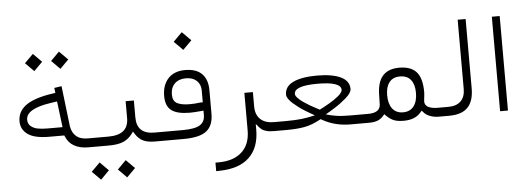

<svg xmlns="http://www.w3.org/2000/svg" viewBox="-56 -864 3453 1258"><g transform="rotate(-5 1671.0 -234.5)"><path d="M304.2 -585 360.4 -641.6 417 -585 360.4 -528.3ZM132.3 -585 189 -641.6 245.1 -585 189 -528.3ZM497.6 0Q443.4 0 406 -20.8Q368.7 -41.5 351.6 -82.5L347.7 -91.3H337.9H250.5Q150.9 -91.3 107.2 -123.8Q63.5 -156.2 63.5 -208.5Q63.5 -270 112.3 -308.8Q161.1 -347.7 268.1 -367.2L299.8 -372.1L313.5 -374.5L312 -388.7L309.6 -407.2L357.9 -414.6L389.2 -149.9V-149.4Q395 -116.2 410.9 -95.7Q426.8 -75.2 449.2 -66.9Q471.7 -58.6 502.9 -58.6H520Q532.7 -58.6 532.7 -32.7V-27.3Q532.7 0 520 0ZM338.9 -163.1 321.8 -302.7 319.8 -317.4 305.2 -315.4 276.9 -311Q114.3 -287.1 114.3 -214.8Q114.3 -188.5 132.3 -172.9Q150.4 -157.2 177.2 -151.9Q204.1 -146.5 243.2 -146.5H324.2H340.8Z M678.2 161.6 734.4 105 791 161.6 734.4 218.3ZM506.3 161.6 563 105 619.1 161.6 563 218.3ZM947.3 0H938Q887.7 0 858.6 -14.2Q829.6 -28.3 809.6 -59.6L798.3 -77.6L785.6 -60.5Q762.2 -29.3 726.8 -14.6Q691.4 0 632.8 0H515.6Q502.9 0 502.9 -27.3V-32.7Q502.9 -58.6 515.1 -58.6H635.3Q767.6 -58.6 767.6 -168.5V-279.8H821.8V-168.5Q821.8 -58.6 937.5 -58.6H947.8Q960 -58.6 960 -32.7V-27.3Q960 -16.1 956.8 -8.1Q953.6 0 947.3 0Z M943.4 -58.6H1124Q1203.6 -58.6 1237.1 -79.3Q1270.5 -100.1 1270.5 -145.5V-157.7V-173.8L1254.4 -172.4Q1207.5 -168 1181.2 -168Q1097.2 -168 1059.6 -196.8Q1022 -225.6 1022 -291Q1022 -363.3 1061.5 -406.2Q1101.1 -449.2 1173.3 -449.2Q1247.1 -449.2 1283.9 -411.4Q1320.8 -373.5 1320.8 -304.7V-148.9Q1320.8 -71.8 1275.9 -35.9Q1231 0 1123 0H943.8Q931.2 0 931.2 -27.3V-32.7Q931.2 -58.6 943.4 -58.6ZM1174.3 -395Q1127.4 -395 1100.3 -368.7Q1073.2 -342.3 1073.2 -296.4Q1073.2 -253.9 1101.8 -238.8Q1130.4 -223.6 1185.1 -223.6Q1217.3 -223.6 1255.9 -228.5H1270.5V-243.2V-306.2Q1270.5 -346.2 1244.9 -370.6Q1219.2 -395 1174.3 -395ZM1115.2 -640.1 1173.3 -698.2 1231.4 -640.1 1173.3 -582Z M1730 0H1723.1Q1706.1 0 1692.6 -1.2Q1679.2 -2.4 1668.5 -5.9Q1657.7 -9.3 1651.1 -12Q1644.5 -14.6 1637 -21.2Q1629.4 -27.8 1626 -31.2Q1622.6 -34.7 1615 -43.9Q1607.4 -53.2 1604 -57.1V-23.9V-21Q1604 98.1 1537.1 162.1Q1470.2 226.1 1339.4 228L1318.8 228.5V172.4H1338.4Q1438 172.4 1492.7 122.3Q1547.4 72.3 1547.4 -20.5V-266.6H1603.5V-172.4Q1603.5 -117.7 1634.8 -88.1Q1666 -58.6 1723.1 -58.6H1730.5Q1742.7 -58.6 1742.7 -32.7V-27.3Q1742.7 -16.1 1739.5 -8.1Q1736.3 0 1730 0Z M2273.9 0H2221.2Q2120.1 0 2037.1 -47.4L2029.8 -51.3L2022.9 -47.4Q1970.2 -18.6 1921.4 -9.3Q1872.6 0 1799.8 0H1726.6Q1713.9 0 1713.9 -27.3V-32.7Q1713.9 -58.6 1726.1 -58.6H1799.3Q1860.4 -58.6 1903.3 -63.2Q1946.3 -67.9 1994.6 -79.6Q1993.7 -80.1 1991.2 -81.5Q1979 -88.4 1968.5 -94.5Q1958 -100.6 1935.1 -114.5Q1912.1 -128.4 1894.3 -141.8Q1876.5 -155.3 1857.9 -171.1Q1839.4 -187 1828.9 -202.6Q1818.4 -218.3 1818.4 -231Q1818.4 -284.7 1874.5 -311.3Q1930.7 -337.9 2030.8 -337.9Q2130.9 -337.9 2186.8 -311.3Q2242.7 -284.7 2242.7 -231Q2242.7 -218.8 2232.4 -203.4Q2222.2 -188 2203.6 -172.4Q2185.1 -156.7 2167.5 -143.3Q2149.9 -129.9 2126.7 -115.5Q2103.5 -101.1 2093.3 -95Q2083 -88.9 2070.3 -81.5Q2067.4 -80.1 2066.4 -79.6Q2094.7 -71.3 2119.9 -66.7Q2145 -62 2168.5 -60.3Q2191.9 -58.6 2224.1 -58.6H2273.9Q2286.6 -58.6 2286.6 -32.7V-27.3Q2286.6 0 2273.9 0ZM2037.6 -117.7Q2040.5 -119.1 2045.9 -121.8Q2051.3 -124.5 2066.4 -132.8Q2081.5 -141.1 2095.5 -149.2Q2109.4 -157.2 2126.2 -168.7Q2143.1 -180.2 2155.3 -190.2Q2167.5 -200.2 2175.8 -211.2Q2184.1 -222.2 2184.1 -230.5Q2184.1 -284.2 2029.8 -284.2Q1876.5 -284.2 1876.5 -230.5Q1876.5 -218.8 1891.6 -202.9Q1906.7 -187 1928.2 -172.6Q1949.7 -158.2 1971.2 -145.5Q1992.7 -132.8 2007.8 -125.5L2022.9 -117.7L2030.3 -113.3ZM2307.9 -58.6Q2311.3 -58.6 2311.3 -32.7V-27.3Q2311.3 -16.1 2310.5 -8.1Q2309.6 0 2307.8 0H2272.4Q2268.8 0 2268.8 -27.3V-32.7Q2268.8 -58.6 2272.3 -58.6Z M2816.9 0H2801.8Q2772.5 0 2746.3 -9.8Q2720.2 -19.5 2706.1 -36.1L2694.8 -49.3L2683.6 -36.6Q2646.5 6.8 2571.8 6.8Q2531.7 6.8 2507.3 -3.2Q2482.9 -13.2 2459.5 -36.1L2448.2 -47.4L2438 -35.2Q2422.4 -17.1 2400.1 -8.5Q2377.9 0 2344.2 0H2294.9Q2282.2 0 2282.2 -27.3V-32.7Q2282.2 -58.6 2294.4 -58.6H2343.3Q2420.4 -58.6 2424.3 -111.3Q2425.8 -134.3 2425.8 -168.5Q2425.8 -258.3 2462.6 -300.3Q2499.5 -342.3 2571.8 -342.3Q2649.4 -342.3 2685.5 -301Q2721.7 -259.8 2721.7 -167.5Q2721.7 -158.7 2720.2 -146.5Q2718.8 -134.3 2717.5 -123.5Q2716.3 -112.8 2716.3 -107.9Q2716.3 -93.3 2723.6 -83.3Q2731 -73.2 2743.9 -68.1Q2756.8 -63 2770.8 -60.8Q2784.7 -58.6 2800.8 -58.6H2816.9Q2829.6 -58.6 2829.6 -32.7V-27.3Q2829.6 -16.1 2826.4 -8.1Q2823.2 0 2816.9 0ZM2667.5 -169.4Q2667.5 -224.1 2643.3 -254.4Q2619.1 -284.7 2572.3 -284.7Q2525.9 -284.7 2502 -254.4Q2478 -224.1 2478 -169.4Q2478 -112.8 2502.4 -80.8Q2526.9 -48.8 2572.8 -48.8Q2618.7 -48.8 2643.1 -80.8Q2667.5 -112.8 2667.5 -169.4Z M2812.5 -58.6H2872.1Q2924.3 -58.6 2952.9 -86.7Q2981.4 -114.7 2981.4 -166.5V-622.1H3033.7V-167Q3033.7 -82 2993.9 -41Q2954.1 0 2871.6 0H2813Q2800.3 0 2800.3 -27.3V-32.7Q2800.3 -58.6 2812.5 -58.6Z M3206.1 -622.1H3257.8V-0.5H3206.1Z"/></g></svg>

Font: Shabnam Thin FD-WOL
Style: Thin-FD-WOL
Weight: 100
Foundry: DejaVu fonts team - Redesigned by Saber Rastikerdar - Based on Vazir font
Version: Version 5.0.1